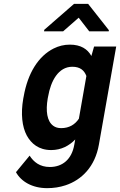

<svg xmlns="http://www.w3.org/2000/svg" viewBox="-20 -770 624 998"><path d="M371 -45 366 -17C353 57 306 98 239 98C187 98 155 72 134 39L63 125C90 174 148 208 225 208C259 208 291 203 321 193C405 165 474 96 494 -18L584 -528H469L455 -479C435 -515 400 -538 343 -538C313 -538 285 -531 259 -518C179 -478 124 -389 103 -268L101 -258C87 -178 95 -111 119 -66C142 -24 181 10 246 10C299 10 340 -13 371 -45ZM429 -375 390 -153C370 -123 340 -104 298 -104C281 -104 268 -108 257 -116C224 -140 217 -193 228 -258L230 -268C244 -349 283 -423 356 -423C397 -423 418 -404 429 -375ZM546 -613 438 -750H365L210 -615L209 -607H308L389 -678L444 -607H545Z"/></svg>

Font: Asimov
Style: NarIt
Weight: 500
Designer: Google
Version: Version 2.000980; 2014